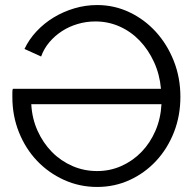

<svg xmlns="http://www.w3.org/2000/svg" viewBox="-20 -735 777 761"><path d="M365 6Q295 6 233.5 -22Q172 -50 126.5 -98Q81 -146 55 -211Q29 -276 29 -350Q29 -359 29 -369Q29 -379 31 -383H618Q613 -440 590.5 -489Q568 -538 533.5 -574Q499 -610 454 -630Q409 -650 358 -650Q322 -650 288 -640Q254 -630 225.5 -611.5Q197 -593 175.5 -567.5Q154 -542 143 -511L77 -541Q95 -579 125 -611Q155 -643 193 -666Q231 -689 275 -702Q319 -715 365 -715Q433 -715 493 -686.5Q553 -658 598 -608.5Q643 -559 669 -493Q695 -427 695 -351Q695 -276 669.5 -211Q644 -146 599 -97.5Q554 -49 494 -21.5Q434 6 365 6ZM365 -57Q416 -57 461 -77Q506 -97 540.5 -132.5Q575 -168 596 -216.5Q617 -265 620 -322H104Q107 -265 129 -216.5Q151 -168 186 -132.5Q221 -97 267 -77Q313 -57 365 -57Z"/></svg>

Font: Oxford Sans
Style: Regular
Weight: 400
Designer: Matt McInerney, Pablo Impallari, Rodrigo Fuenzalida
Foundry: Matt McInerney, Pablo Impallari, Rodrigo Fuenzalida
Version: Version 3.000g; ttfautohint (v1.5) -l 8 -r 28 -G 28 -x 14 -D